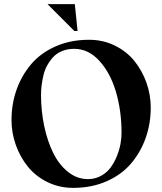

<svg xmlns="http://www.w3.org/2000/svg" viewBox="-20 -889 778 921"><path d="M336.9 -740.2 208 -869.1H338.9L352.1 -740.2ZM703.1 -373Q703.1 -296.4 679 -227.8Q654.8 -159.2 609.1 -105.2Q563.5 -51.3 491.7 -19.5Q419.9 12.2 331.1 12.2Q264.2 12.2 207.5 -15.6Q150.9 -43.5 113.8 -89.4Q76.7 -135.3 55.9 -193.4Q35.2 -251.5 35.2 -313Q35.2 -389.6 59.3 -458.3Q83.5 -526.9 129.2 -580.8Q174.8 -634.8 246.6 -666.5Q318.4 -698.2 407.2 -698.2Q474.1 -698.2 530.8 -670.4Q587.4 -642.6 624.5 -596.7Q661.6 -550.8 682.4 -492.7Q703.1 -434.6 703.1 -373ZM335.9 -654.8Q303.7 -654.8 277.6 -644Q251.5 -633.3 234.6 -614.7Q217.8 -596.2 205.8 -574.2Q193.8 -552.2 188 -526.1Q182.1 -500 179.4 -478Q176.8 -456.1 176.8 -434.1Q176.8 -356.4 192.1 -283.9Q207.5 -211.4 235.6 -154.8Q263.7 -98.1 306.9 -64Q350.1 -29.8 401.9 -29.8Q436 -29.8 464.4 -45.4Q492.7 -61 510.5 -85.2Q528.3 -109.4 540.5 -139.6Q552.7 -169.9 557.9 -198.2Q563 -226.6 563 -252Q563 -356.9 536.4 -447.8Q509.8 -538.6 457 -596.7Q404.3 -654.8 335.9 -654.8Z"/></svg>

Font: Bluu Next
Style: Bold
Weight: 700
Designer: Jean-Baptiste Morizot, Igor Stepanchenko (Cyrillic)
Foundry: Igor Stepanchenko
Version: Version 1.005